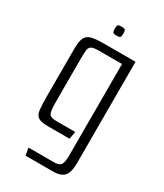

<svg xmlns="http://www.w3.org/2000/svg" viewBox="-189 -657 775 906"><g transform="rotate(30 198.0 -204.0)"><path d="M108 173 101 133H240Q269 133 277.5 118.5Q286 104 286 72V-429H159Q130 -429 119 -422Q108 -415 106.5 -398.5Q105 -382 105 -353V-115Q105 -69 112.5 -55Q120 -41 152 -41H255L248 0H128Q92 0 76.5 -10.5Q61 -21 58 -48Q55 -75 55 -127V-377Q55 -416 63 -436Q71 -456 94 -463Q117 -470 162 -470H336V84Q336 130 319 151.5Q302 173 257 173ZM196 -532Q179 -532 176 -538Q173 -544 173 -556Q173 -569 176 -575Q179 -581 196 -581Q214 -581 217 -575Q220 -569 220 -556Q220 -544 217 -538Q214 -532 196 -532Z"/></g></svg>

Font: Smooch Sans
Style: Regular
Weight: 400
Designer: Robert E. Leuschke
Foundry: Robert E. Leuschke
Version: Version 1.010; ttfautohint (v1.8.3)